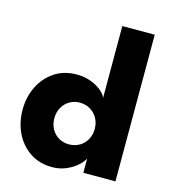

<svg xmlns="http://www.w3.org/2000/svg" viewBox="-106 -773 769 870"><g transform="rotate(15 279.0 -338.0)"><path d="M218 12Q158.5 12 114.5 -17.2Q70.5 -46.5 46.2 -95.8Q22 -145 22 -205Q22 -265 46.2 -314.2Q70.5 -363.5 114.5 -393Q158.5 -422.5 218 -422.5Q257.5 -422.5 288 -410.2Q318.5 -398 337.5 -381.2Q356.5 -364.5 360.5 -350.5V-688H512.5V0H362V-66.5Q352.5 -48 331 -29.8Q309.5 -11.5 280.5 0.2Q251.5 12 218 12ZM264.5 -107.5Q292 -107.5 313.8 -120Q335.5 -132.5 348 -154.8Q360.5 -177 360.5 -205Q360.5 -233 348 -255.2Q335.5 -277.5 313.8 -290.2Q292 -303 264.5 -303Q238 -303 216.8 -290.2Q195.5 -277.5 183.2 -255.2Q171 -233 171 -205Q171 -177 183.2 -154.8Q195.5 -132.5 216.8 -120Q238 -107.5 264.5 -107.5Z"/></g></svg>

Font: League Spartan Thin
Style: Bold
Weight: 700
Version: Version 2.002